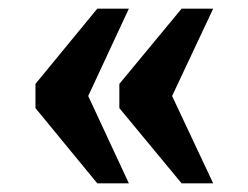

<svg xmlns="http://www.w3.org/2000/svg" viewBox="-20 -492 574 444"><path d="M400 -68H473L378 -270L473 -472H400L256 -298V-242ZM205 -68H278L184 -270L278 -472H205L62 -298V-242Z"/></svg>

Font: Noto Serif Bengali SemiCondensed ExtraBold
Style: Regular
Weight: 800
Width: 4
Designer: Juan Bruce, Universal Thirst, Indian Type Foundry and the Monotype Design Team.
Foundry: Monotype Imaging Inc.
Version: Version 2.003